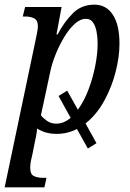

<svg xmlns="http://www.w3.org/2000/svg" viewBox="-32 -566 560 826"><path d="M346 73 299 -11Q258 10 212 10Q163 10 128 -13Q127 -5 125 9Q123 23 120 35L108 95Q104 110 101 126Q98 142 98 156Q98 184 114 191.5Q130 199 153 199H168L159 240H-12L121 -393Q131 -437 131 -453Q131 -479 115 -487Q99 -495 76 -495H66L76 -536H233L211 -418H216Q243 -470 280.5 -508Q318 -546 374 -546Q425 -546 453.5 -502.5Q482 -459 482 -378Q482 -322 465.5 -257Q449 -192 416.5 -132.5Q384 -73 336 -35L383 50ZM210 -34Q242 -34 272 -59L220 -153L257 -176L303 -94Q330 -131 349 -181.5Q368 -232 378 -284Q388 -336 388 -378Q388 -405 383.5 -429.5Q379 -454 368 -469.5Q357 -485 338 -485Q313 -485 289 -463Q265 -441 244 -406Q223 -371 207.5 -332.5Q192 -294 185 -261L144 -70Q152 -59 169.5 -46.5Q187 -34 210 -34Z"/></svg>

Font: Noto Serif Condensed
Style: Italic
Weight: 400
Width: 3
Italic angle: -12°
Designer: Monotype Design Team
Foundry: Monotype Imaging Inc.
Version: Version 2.014; ttfautohint (v1.8.4.7-5d5b)